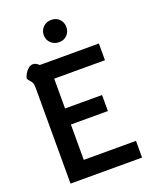

<svg xmlns="http://www.w3.org/2000/svg" viewBox="-167 -1012 877 1102"><g transform="rotate(-20 271.5 -460.5)"><path d="M68 -587Q68 -607 62.5 -617.5Q57 -628 48 -637Q42 -644 39.5 -648.5Q37 -653 40 -661Q47 -682 63.5 -700Q80 -718 99 -718Q117 -718 135 -700H496V-598H186V-416H412V-318H186V-102H505V0H68ZM215 -853Q215 -882 235 -901.5Q255 -921 285 -921Q315 -921 334 -901.5Q353 -882 353 -853Q353 -824 334 -804.5Q315 -785 285 -785Q255 -785 235 -804.5Q215 -824 215 -853Z"/></g></svg>

Font: Niramit SemiBold
Style: Regular
Weight: 600
Designer: Katatrad Aksorn Co.,Ltd.
Foundry: Cadson Demak Co.,Ltd.
Version: Version 1.001; ttfautohint (v1.6)